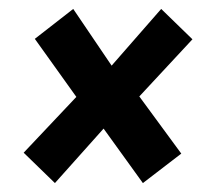

<svg xmlns="http://www.w3.org/2000/svg" viewBox="-20 -522 473 430"><path d="M411 -434 292 -306 386 -178 300 -112 212 -234 103 -112 33 -180 151 -305 58 -435 144 -502 230 -375 341 -502Z"/></svg>

Font: Fira Sans Compressed SemiBold
Style: Italic
Weight: 600
Width: 1
Italic angle: -8°
Designer: bBox Type GmbH & Carrois Corporate GbR & Edenspiekermann AG
Foundry: bBox Type GmbH & Carrois Corporate GbR & Edenspiekermann AG
Version: Version 4.301